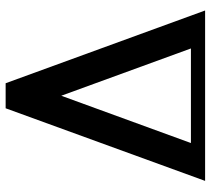

<svg xmlns="http://www.w3.org/2000/svg" viewBox="-53 -687 740 674"><g transform="rotate(-90 317.0 -350.0)"><path d="M483.9 -49.8 317.9 -504.9 151.9 -49.8ZM617.2 0H19L273.9 -700.2H361.8Z"/></g></svg>

Font: Pfennig
Style: Bold
Weight: 700
Version: Version 20120410 ; ttfautohint (v0.8)